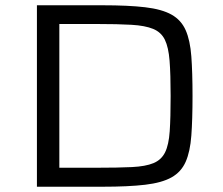

<svg xmlns="http://www.w3.org/2000/svg" viewBox="-20 -708 844 728"><path d="M120 0V-688H369Q467 -688 530.5 -680.5Q594 -673 630.5 -652.5Q667 -632 684 -593.5Q701 -555 705.5 -494Q710 -433 710 -344Q710 -255 705.5 -194Q701 -133 684 -94.5Q667 -56 630.5 -35.5Q594 -15 530.5 -7.5Q467 0 369 0ZM205 -72H347Q428 -72 480 -74.5Q532 -77 562 -89.5Q592 -102 606 -130.5Q620 -159 623.5 -210.5Q627 -262 627 -344Q627 -426 623 -477.5Q619 -529 605 -557.5Q591 -586 560.5 -598.5Q530 -611 478.5 -614Q427 -617 347 -617H205Z"/></svg>

Font: Saira Expanded
Style: Regular
Weight: 400
Width: 7
Designer: Hector Gatti with collaboration of the Omnibus-Type team
Foundry: Omnibus-Type
Version: Version 1.100; ttfautohint (v1.8.3)